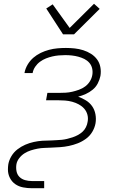

<svg xmlns="http://www.w3.org/2000/svg" viewBox="-20 -782 640 1017"><path d="M149 215Q125 215 102 210.5Q79 206 61 193.5Q43 181 32.5 160.5Q22 140 22 116Q22 109 22.5 102Q23 95 24 88Q28 66 40.5 45Q53 24 72.5 9Q92 -6 114 -15.5Q136 -25 159 -30Q182 -35 204.5 -36.5Q227 -38 249 -38H250Q264 -39 278.5 -39.5Q293 -40 307.5 -41.5Q322 -43 336 -46.5Q350 -50 364 -54.5Q378 -59 392 -66.5Q406 -74 417 -84Q428 -94 435 -108Q442 -122 444 -136Q448 -156 443 -174.5Q438 -193 426 -206.5Q414 -220 397.5 -229Q381 -238 362.5 -243Q344 -248 324.5 -249.5Q305 -251 285 -251H224L231 -290H292Q310 -290 327.5 -291Q345 -292 362.5 -296Q380 -300 398 -306.5Q416 -313 431 -324Q446 -335 456 -351Q466 -367 469 -385Q472 -403 468 -420Q464 -437 453 -449.5Q442 -462 427 -469.5Q412 -477 395.5 -481.5Q379 -486 361.5 -488Q344 -490 326 -490Q309 -490 291.5 -488.5Q274 -487 257 -483Q240 -479 223.5 -472.5Q207 -466 192 -455Q177 -444 166.5 -428.5Q156 -413 153 -396V-395H110V-397Q114 -419 126.5 -440Q139 -461 157 -476.5Q175 -492 196 -502Q217 -512 239.5 -518Q262 -524 284.5 -526Q307 -528 329 -528Q353 -528 376 -525.5Q399 -523 421 -516Q443 -509 462 -497Q481 -485 494 -467.5Q507 -450 511.5 -427Q516 -404 512 -380Q508 -360 498 -340.5Q488 -321 471 -307Q454 -293 434 -284Q414 -275 394 -270Q416 -262 435.5 -250Q455 -238 468 -219.5Q481 -201 485.5 -177Q490 -153 486 -129Q482 -106 469 -84Q456 -62 435.5 -47Q415 -32 392 -23Q369 -14 345 -9Q321 -4 297.5 -2.5Q274 -1 251 0Q233 1 215 1.5Q197 2 179 5.5Q161 9 143.5 14.5Q126 20 110 30Q94 40 82 55.5Q70 71 67 88Q64 107 67.5 125Q71 143 83 155Q95 167 112.5 172Q130 177 149 177H214V215ZM314 -600 225 -737 259 -759 349 -634 478 -762 508 -735 372 -600Z"/></svg>

Font: Iosevka Aile XLt Obl
Style: Regular
Weight: 200
Italic angle: -9°
Designer: Belleve Invis
Foundry: Belleve Invis
Version: Version 31.1.0; ttfautohint (v1.8.4)